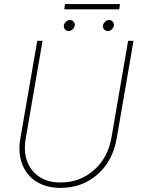

<svg xmlns="http://www.w3.org/2000/svg" viewBox="-20 -911 691 941"><path d="M634.3 -710.9 551.8 -231.9Q532.7 -122.1 458 -56.2Q383.3 9.8 276.4 9.8Q208.5 9.8 159.7 -20Q110.8 -49.8 89.4 -105Q67.9 -160.2 79.1 -229L162.6 -710.9H188.5L105.5 -229Q90.3 -135.3 138.2 -75.9Q186 -16.6 276.4 -16.6Q371.1 -16.6 440.2 -77.1Q509.3 -137.7 526.4 -237.3L607.9 -710.9ZM564.5 -865.2H294.9L298.3 -891.1H567.9ZM293 -786.6Q294.4 -796.4 303.5 -804.7Q312.5 -813 323.2 -813Q334 -813 341.1 -804.2Q348.1 -795.4 346.2 -784.7Q344.7 -774.9 335.4 -766.8Q326.2 -758.8 315.9 -758.8Q304.7 -759.3 298.1 -767.6Q291.5 -775.9 293 -786.6ZM484.9 -786.6Q486.3 -796.4 495.4 -804.7Q504.4 -813 514.6 -813Q525.9 -813 533 -804.2Q540 -795.4 538.1 -784.7Q536.6 -774.9 527.3 -766.8Q518.1 -758.8 507.8 -758.8Q496.6 -759.3 489.7 -767.6Q482.9 -775.9 484.9 -786.6Z"/></svg>

Font: Roboto Thin
Style: Italic
Weight: 250
Italic angle: -12°
Designer: Google
Version: Version 2.134; 2016